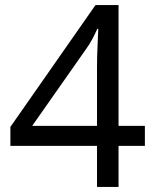

<svg xmlns="http://www.w3.org/2000/svg" viewBox="-20 -738 612 758"><path d="M552 -162H448V0H363V-162H21V-237L357 -718H448V-241H552ZM363 -466Q363 -518 365 -554.5Q367 -591 368 -624H364Q356 -605 344 -583Q332 -561 321 -546L107 -241H363Z"/></svg>

Font: Noto Sans Lydian
Style: Regular
Weight: 400
Designer: Monotype Design Team
Foundry: Monotype Imaging Inc.
Version: Version 2.002; ttfautohint (v1.8.4.7-5d5b)